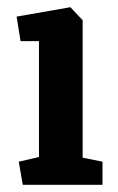

<svg xmlns="http://www.w3.org/2000/svg" viewBox="-20 -512 328 532"><path d="M43 0 32 -64 88 -77V-398H37L26 -466L175 -492L209 -456V-75L264 -64V0Z"/></svg>

Font: Kreon Light
Style: Regular
Weight: 300
Designer: Julia Petretta
Foundry: Julia Petretta and Eli Heuer
Version: Version 2.002